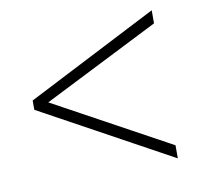

<svg xmlns="http://www.w3.org/2000/svg" viewBox="-57 -630 569 549"><g transform="rotate(-10 227.5 -356.0)"><path d="M417 -141V-179L80 -363L417 -533V-571L37 -376V-349Z"/></g></svg>

Font: Noto Sans Thai Looped Condensed ExtraLight
Style: Regular
Weight: 200
Width: 3
Designer: Sasikarn Vongin, Ben Mitchell
Foundry: The Fontpad Ltd
Version: Version 1.001